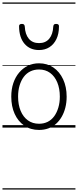

<svg xmlns="http://www.w3.org/2000/svg" viewBox="-20 -1030 629 1550"><path d="M295 19Q227 19 176.5 -15.5Q126 -50 98.5 -110.5Q71 -171 71 -250Q71 -310 87.5 -359Q104 -408 134.5 -444Q165 -480 205.5 -499.5Q246 -519 295 -519Q361 -519 411 -485Q461 -451 489.5 -390Q518 -329 518 -250Q518 -202 507.5 -161Q497 -120 478 -87Q459 -54 432 -30Q405 -6 370.5 6.5Q336 19 295 19ZM295 -31Q334 -31 365 -46.5Q396 -62 417.5 -91.5Q439 -121 451 -161.5Q463 -202 463 -250Q463 -315 442.5 -364.5Q422 -414 384.5 -441.5Q347 -469 295 -469Q256 -469 224.5 -453.5Q193 -438 171.5 -409Q150 -380 138 -339.5Q126 -299 126 -250Q126 -185 146.5 -135.5Q167 -86 205 -58.5Q243 -31 295 -31ZM295 -626Q222 -626 178.5 -676Q135 -726 134 -816Q133 -826 138.5 -831.5Q144 -837 157 -837Q169 -837 174 -831.5Q179 -826 180 -816Q183 -753 212.5 -717.5Q242 -682 295 -682Q348 -682 377.5 -717.5Q407 -753 410 -816Q411 -826 415.5 -831.5Q420 -837 433 -837Q446 -837 451.5 -831.5Q457 -826 456 -816Q456 -757 435.5 -714.5Q415 -672 379 -649Q343 -626 295 -626ZM0 490H589V500H0ZM0 -20H589V0H0ZM0 -505H589V-500H0ZM0 -1010H589V-1000H0Z"/></svg>

Font: Playwrite ES Guides
Style: Regular
Weight: 400
Designer: Veronika Burian, José Scaglione
Foundry: TypeTogether
Version: Version 1.003